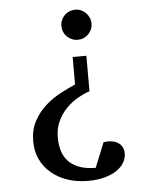

<svg xmlns="http://www.w3.org/2000/svg" viewBox="-51 -536 588 782"><g transform="rotate(-5 243.0 -144.5)"><path d="M436 106.9Q436 124.5 426.5 142.1Q417 159.7 397.5 173.6Q377.9 187.5 347.9 196.3Q317.9 205.1 276.9 205.1Q232.9 205.1 194.8 192.4Q156.7 179.7 128.7 156.2Q100.6 132.8 84.7 99.9Q68.8 66.9 68.8 25.9Q68.8 -21.5 87.6 -56.6Q106.4 -91.8 135 -117.4Q163.6 -143.1 196.8 -160.6Q230 -178.2 258.8 -190.9V-303.2H314.9V-158.2Q291.5 -150.4 265.9 -135.7Q240.2 -121.1 219 -99.4Q197.8 -77.6 183.8 -48.3Q169.9 -19 169.9 18.1Q169.9 87.9 207.3 121.3Q244.6 154.8 313 154.8L354 53.7L361.8 52.7Q364.7 52.2 367.4 52Q370.1 51.8 371.1 51.8Q384.8 51.8 396.5 54.9Q408.2 58.1 417 64.9Q425.8 71.8 430.9 82.3Q436 92.8 436 106.9ZM347.2 -432.1Q347.2 -419.4 342.3 -408.2Q337.4 -397 329.1 -388.7Q320.8 -380.4 309.8 -375.7Q298.8 -371.1 286.1 -371.1Q272.9 -371.1 261.7 -376Q250.5 -380.9 241.9 -389.2Q233.4 -397.5 228.8 -408.9Q224.1 -420.4 224.1 -433.1Q224.1 -445.8 229 -457Q233.9 -468.3 242.2 -476.6Q250.5 -484.9 262 -489.5Q273.4 -494.1 286.1 -494.1Q298.8 -494.1 309.8 -489.3Q320.8 -484.4 329.1 -475.8Q337.4 -467.3 342.3 -456.1Q347.2 -444.8 347.2 -432.1Z"/></g></svg>

Font: Charis SIL Phon
Style: Regular
Weight: 400
Foundry: SIL International
Version: Version 5.000